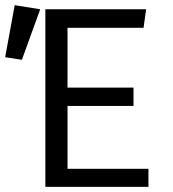

<svg xmlns="http://www.w3.org/2000/svg" viewBox="-50 -725 670 745"><path d="M7 -705 -30 -503 35 -493 106 -689ZM212 -617H507L517 -689H126V0H526V-70H212V-314H468V-385H212Z"/></svg>

Font: FiraMono Nerd Font
Style: Regular
Weight: 400
Designer: Carrois Corporate & Edenspiekermann AG
Foundry: Carrois Corporate GbR & Edenspiekermann AG
Version: Version 003.206;Nerd Fonts 3.3.0